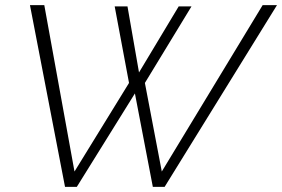

<svg xmlns="http://www.w3.org/2000/svg" viewBox="-20 -730 1102 750"><path d="M97 -710H153L271 -60L484 -406L428 -705H478L523 -447L678 -705H728L546 -406L612 -60L1006 -710H1062L623 0H577L507 -365L280 0H234Z"/></svg>

Font: Raleway Thin Light
Style: Italic
Weight: 300
Italic angle: -12°
Version: Version 4.026